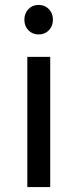

<svg xmlns="http://www.w3.org/2000/svg" viewBox="-20 -760 314 780"><path d="M95.5 -723Q112 -740 137 -740Q162 -740 178.5 -723Q195 -706 195 -680Q195 -654 178.5 -637Q162 -620 137 -620Q112 -620 95.5 -637Q79 -654 79 -680Q79 -706 95.5 -723ZM91 -529H184V0H91Z"/></svg>

Font: Montserrat arm
Style: Regular
Weight: 400
Designer: Julieta Ulanovsky
Foundry: Julieta Ulanovsky
Version: Version 6.000;PS 006.000;hotconv 1.0.88;makeotf.lib2.5.64775